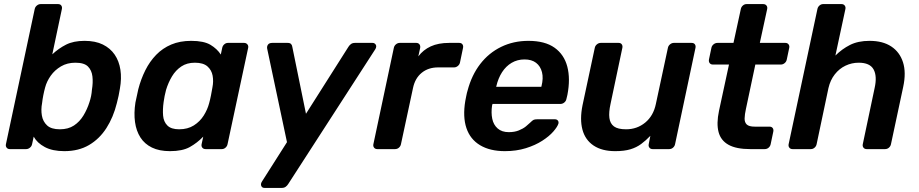

<svg xmlns="http://www.w3.org/2000/svg" viewBox="-20 -730 4501 940"><path d="M295 10Q237 10 199.5 -10Q162 -30 145 -61L137 -24Q135 -14 126.5 -7Q118 0 108 0H28Q18 0 12.5 -7Q7 -14 9 -24L150 -686Q152 -696 160.5 -703Q169 -710 179 -710H264Q275 -710 280 -703Q285 -696 283 -686L236 -464Q267 -493 303.5 -511.5Q340 -530 394 -530Q447 -530 483.5 -512Q520 -494 541.5 -462.5Q563 -431 569.5 -388.5Q576 -346 567 -296Q564 -278 560.5 -260.5Q557 -243 552 -225Q535 -156 501 -103Q467 -50 416 -20Q365 10 295 10ZM273 -97Q314 -97 342 -115.5Q370 -134 388.5 -164.5Q407 -195 418 -230Q423 -245 426 -260Q429 -275 430 -290Q436 -326 432.5 -356Q429 -386 410.5 -404.5Q392 -423 349 -423Q309 -423 278.5 -405Q248 -387 228.5 -359.5Q209 -332 201 -302Q196 -284 192 -263.5Q188 -243 186 -225Q180 -194 185 -164.5Q190 -135 210.5 -116Q231 -97 273 -97Z M812 10Q760 10 724 -7.5Q688 -25 667.5 -57Q647 -89 641 -132.5Q635 -176 643 -228Q647 -246 650 -260.5Q653 -275 657 -293Q670 -343 691.5 -386Q713 -429 744.5 -461.5Q776 -494 818.5 -512Q861 -530 916 -530Q978 -530 1010.5 -510.5Q1043 -491 1061 -463L1068 -496Q1070 -506 1078 -513Q1086 -520 1096 -520H1175Q1185 -520 1191 -513Q1197 -506 1195 -496L1094 -24Q1092 -14 1084 -7Q1076 0 1066 0H987Q976 0 970.5 -7Q965 -14 967 -24L975 -61Q945 -30 909 -10Q873 10 812 10ZM857 -97Q899 -97 929 -116Q959 -135 977.5 -164.5Q996 -194 1004 -225Q1009 -243 1013 -263.5Q1017 -284 1020 -302Q1026 -332 1021 -359.5Q1016 -387 995.5 -405Q975 -423 934 -423Q895 -423 867.5 -404.5Q840 -386 822 -356Q804 -326 793 -290Q789 -275 786 -260Q783 -245 781 -230Q776 -194 778.5 -164Q781 -134 799.5 -115.5Q818 -97 857 -97Z M1275 190Q1263 190 1259 180Q1255 170 1263 158L1385 -34L1288 -492Q1286 -503 1292 -511.5Q1298 -520 1313 -520H1388Q1400 -520 1405 -514.5Q1410 -509 1411 -501L1478 -173L1686 -501Q1691 -509 1698.5 -514.5Q1706 -520 1718 -520H1804Q1814 -520 1819.5 -511.5Q1825 -503 1818 -490L1391 171Q1386 179 1378.5 184.5Q1371 190 1359 190Z M1827 0Q1817 0 1811.5 -7Q1806 -14 1808 -24L1908 -495Q1910 -506 1918.5 -513Q1927 -520 1937 -520H2018Q2028 -520 2033.5 -513Q2039 -506 2037 -495L2028 -454Q2052 -486 2089 -503Q2126 -520 2179 -520H2228Q2239 -520 2244 -513Q2249 -506 2247 -496L2232 -424Q2230 -414 2221.5 -407Q2213 -400 2203 -400H2125Q2077 -400 2044.5 -373.5Q2012 -347 2002 -299L1943 -24Q1941 -14 1933 -7Q1925 0 1914 0Z M2452 10Q2379 10 2330.5 -19Q2282 -48 2263.5 -103Q2245 -158 2258 -236Q2260 -246 2263 -261.5Q2266 -277 2269 -286Q2289 -362 2331 -416.5Q2373 -471 2433.5 -500.5Q2494 -530 2567 -530Q2648 -530 2695 -496.5Q2742 -463 2757.5 -403.5Q2773 -344 2758 -266L2753 -245Q2751 -235 2742.5 -228Q2734 -221 2723 -221H2391Q2391 -221 2390.5 -218Q2390 -215 2389 -213Q2384 -178 2390 -148.5Q2396 -119 2416.5 -101Q2437 -83 2471 -83Q2499 -83 2520 -91.5Q2541 -100 2554.5 -111Q2568 -122 2575 -129Q2587 -141 2593 -143.5Q2599 -146 2610 -146H2697Q2706 -146 2711 -140Q2716 -134 2714 -125Q2709 -109 2689 -86Q2669 -63 2635 -41Q2601 -19 2554.5 -4.5Q2508 10 2452 10ZM2409 -305H2630L2631 -308Q2641 -347 2633.5 -376.5Q2626 -406 2604.5 -422.5Q2583 -439 2548 -439Q2513 -439 2485 -422.5Q2457 -406 2438 -376.5Q2419 -347 2410 -308Z M2992 10Q2927 10 2886 -17.5Q2845 -45 2831.5 -95.5Q2818 -146 2832 -215L2892 -496Q2894 -506 2902.5 -513Q2911 -520 2921 -520H3009Q3019 -520 3024 -513Q3029 -506 3027 -496L2969 -221Q2960 -180 2963.5 -152.5Q2967 -125 2986 -111Q3005 -97 3045 -97Q3099 -97 3139 -130Q3179 -163 3191 -221L3250 -496Q3252 -506 3260.5 -513Q3269 -520 3279 -520H3366Q3377 -520 3382 -513Q3387 -506 3385 -496L3285 -24Q3283 -14 3275 -7Q3267 0 3256 0H3175Q3165 0 3159.5 -7Q3154 -14 3156 -24L3164 -65Q3142 -42 3119 -25Q3096 -8 3066 1Q3036 10 2992 10Z M3653 0Q3585 0 3547 -21Q3509 -42 3498 -83.5Q3487 -125 3500 -187L3549 -414H3470Q3460 -414 3454.5 -421Q3449 -428 3451 -439L3463 -496Q3465 -506 3473.5 -513Q3482 -520 3493 -520H3571L3607 -686Q3609 -696 3617 -703Q3625 -710 3635 -710H3716Q3727 -710 3732.5 -703Q3738 -696 3736 -686L3700 -520H3825Q3835 -520 3840.5 -513Q3846 -506 3844 -496L3832 -439Q3830 -428 3821.5 -421Q3813 -414 3803 -414H3678L3632 -197Q3626 -170 3625.5 -150.5Q3625 -131 3636 -120.5Q3647 -110 3675 -110H3747Q3758 -110 3763 -103Q3768 -96 3766 -86L3753 -24Q3751 -14 3743 -7Q3735 0 3724 0Z M3860 0Q3850 0 3844.5 -7Q3839 -14 3841 -24L3982 -686Q3984 -696 3992 -703Q4000 -710 4010 -710H4100Q4110 -710 4115.5 -703Q4121 -696 4119 -686L4070 -458Q4102 -490 4141.5 -510Q4181 -530 4237 -530Q4302 -530 4343.5 -502.5Q4385 -475 4401 -425Q4417 -375 4402 -305L4342 -24Q4340 -14 4332 -7Q4324 0 4313 0H4223Q4213 0 4207.5 -7Q4202 -14 4204 -24L4262 -299Q4275 -357 4257 -390Q4239 -423 4184 -423Q4150 -423 4119.5 -408.5Q4089 -394 4067 -366Q4045 -338 4036 -299L3978 -24Q3976 -14 3968 -7Q3960 0 3950 0Z"/></svg>

Font: Rubik Light Medium
Style: Italic
Weight: 500
Italic angle: -12°
Version: Version 2.104